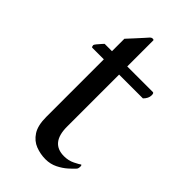

<svg xmlns="http://www.w3.org/2000/svg" viewBox="-182 -606 667 667"><g transform="rotate(45 151.5 -273.0)"><path d="M156 -422H282Q287 -422 287 -411Q287 -396 273 -382H156V-126Q156 -46 221 -46Q243 -46 261 -55Q279 -64 284 -68Q287 -67 287 -62Q287 -51 283 -47Q276 -39 261.5 -26Q247 -13 227 -3Q207 7 183 7Q158 7 134.5 -2Q111 -11 96 -34Q81 -57 81 -99V-382H24Q22 -382 21 -385.5Q20 -389 20 -391Q20 -393 26 -400.5Q32 -408 38.5 -415Q45 -422 45 -422H81V-483Q91 -494 104.5 -508.5Q118 -523 129 -535.5Q140 -548 141 -549Q145 -553 150.5 -553Q156 -553 156 -550Z"/></g></svg>

Font: Amiri Quran
Style: Regular
Weight: 400
Designer: Khaled Hosny
Version: Version 0.117